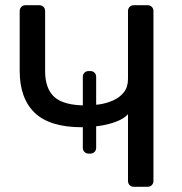

<svg xmlns="http://www.w3.org/2000/svg" viewBox="-20 -720 700 740"><path d="M496.3 0Q486.1 0 479.7 -6.4Q473.3 -12.7 473.3 -22.9V-279.9Q457.9 -262.6 428.1 -251.3Q398.3 -239.9 363 -234.8Q327.7 -229.6 295.8 -229.6Q172 -229.6 113.9 -285.2Q55.9 -340.8 55.9 -447.2V-677.1Q55.9 -687.3 62.3 -693.6Q68.6 -700 78.8 -700H130.2Q141.2 -700 147.6 -693.6Q153.9 -687.3 153.9 -677.1V-445.6Q153.9 -378.1 189.9 -345.9Q225.8 -313.6 312.4 -313.6Q336 -313.6 363.3 -317.7Q390.6 -321.7 415.9 -332.9Q441.3 -344.1 457.3 -364.2Q473.3 -384.2 473.3 -416V-677.1Q473.3 -687.3 479.7 -693.6Q486.1 -700 496.3 -700H547.6Q558.6 -700 565 -693.6Q571.4 -687.3 571.4 -677.1V-22.9Q571.4 -12.7 565 -6.4Q558.6 0 547.6 0ZM322.2 -127.9Q312 -127.9 305.6 -134.3Q299.2 -140.6 299.2 -150.8V-423.3Q299.2 -433.5 305.6 -439.9Q312 -446.2 322.2 -446.2H327.7Q337.9 -446.2 344.2 -439.9Q350.6 -433.5 350.6 -423.3V-150.8Q350.6 -140.6 344.2 -134.3Q337.9 -127.9 327.7 -127.9Z"/></svg>

Font: Rubik Light
Style: Regular
Weight: 300
Designer: Hubert and Fischer
Foundry: Hubert and Fischer
Version: Version 2.300;gftools[0.9.30]